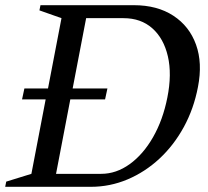

<svg xmlns="http://www.w3.org/2000/svg" viewBox="-26 -720 800 740"><path d="M619 -344Q637 -434 621 -503Q605 -572 561 -611Q517 -650 450 -650H306L254 -379H388L379 -337H245L190 -50H364Q422 -50 474 -87.5Q526 -125 564 -191.5Q602 -258 619 -344ZM-6 0 -2 -20 95 -50 150 -337H59L68 -379H159L211 -650L126 -680L130 -700H490Q580 -700 642 -659.5Q704 -619 729.5 -548Q755 -477 737 -385Q721 -301 682.5 -230.5Q644 -160 588.5 -108.5Q533 -57 465.5 -28.5Q398 0 324 0Z"/></svg>

Font: Wittgenstein-Italic Regular
Style: Italic
Weight: 400
Italic angle: -11°
Designer: Jörg Drees
Foundry: Jörg Drees
Version: Version 1.000; ttfautohint (v1.8.4.7-5d5b)